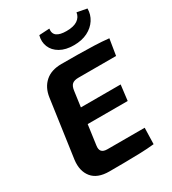

<svg xmlns="http://www.w3.org/2000/svg" viewBox="-217 -1026 1019 1140"><g transform="rotate(-30 292.5 -456.0)"><path d="M262 -693Q318 -693 374.5 -692.5Q431 -692 485 -690Q539 -688 585 -683L567 -572H309Q280 -572 266 -560Q252 -548 248 -518L200 -170Q196 -144 207 -131Q218 -118 246 -118H501L498 -7Q452 -2 399.5 -0.5Q347 1 293.5 1.5Q240 2 190 2Q109 2 72.5 -43Q36 -88 45 -161L101 -557Q110 -620 151 -656.5Q192 -693 262 -693ZM99 -412H506L493 -306H83ZM493 -914 561 -901Q561 -860 539 -826Q517 -792 477.5 -772Q438 -752 383 -752Q327 -752 289.5 -773.5Q252 -795 237.5 -830.5Q223 -866 234 -907L305 -911Q300 -878 321 -862.5Q342 -847 387 -847Q436 -847 462.5 -865Q489 -883 493 -914Z"/></g></svg>

Font: Exo 2
Style: Bold Italic
Weight: 700
Italic angle: -8°
Designer: Natanael Gama
Foundry: Natanael Gama
Version: Version 2.010